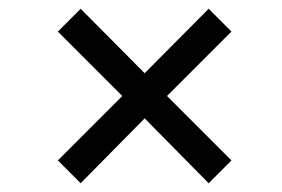

<svg xmlns="http://www.w3.org/2000/svg" viewBox="-20 -569 644 438"><path d="M310 -299 164 -151 112 -203 259 -350 112 -497 164 -549 310 -402 456 -549 508 -497 361 -350 508 -203 456 -151Z"/></svg>

Font: Rilu
Style: Regular
Weight: 500
Designer: Alí Sinisterra
Foundry: Alí Sinisterra
Version: 0.1